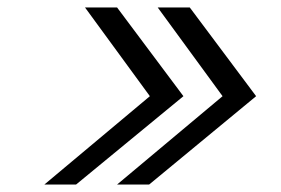

<svg xmlns="http://www.w3.org/2000/svg" viewBox="-20 -495 753 515"><path d="M99 0 382 -237 208 -475H294L472 -237L184 0ZM294 0 577 -237 403 -475H489L667 -237L380 0Z"/></svg>

Font: Coval
Style: Italic
Weight: 400
Foundry: Context Ltd
Version: Version 001.000